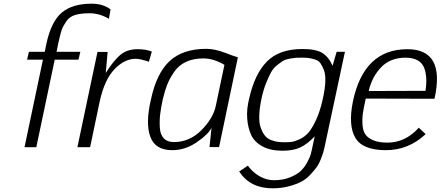

<svg xmlns="http://www.w3.org/2000/svg" viewBox="-20 -799 2391 1042"><path d="M580 -748 571 -697Q520 -727 466 -727Q418 -727 387 -717.5Q356 -708 338.5 -681.5Q321 -655 314.5 -636Q308 -617 298 -571Q297 -566 296 -563L287 -518H416L406 -475H277L177 0H113L213 -475H127L137 -518H223L232 -563Q259 -685 317 -732Q375 -779 477 -779Q539 -779 580 -748Z M469 0H400L509 -517H564L554 -403Q594 -467 631 -499.5Q668 -532 727 -532Q773 -532 804 -519L788 -464Q740 -480 716 -480Q656 -480 601.5 -423.5Q547 -367 521 -248Z M924 -28Q1009 -28 1073 -92.5Q1137 -157 1151 -224L1198 -447Q1139 -482 1084 -482Q1029 -482 989 -463Q949 -444 924.5 -408Q900 -372 887 -338.5Q874 -305 863 -258Q853 -211 849 -176.5Q845 -142 847.5 -105Q850 -68 869 -48Q888 -28 924 -28ZM1271 -488 1169 -1H1117L1128 -106Q1112 -71 1048.5 -27.5Q985 16 915 16Q822 16 795.5 -57.5Q769 -131 799 -258Q829 -401 900.5 -467.5Q972 -534 1100 -534Q1145 -534 1201.5 -512.5Q1258 -491 1271 -488Z M1807 -518H1852L1740 6Q1736 21 1734 29Q1732 37 1722 63Q1712 89 1700 106Q1688 123 1665.5 147.5Q1643 172 1616 186.5Q1589 201 1548 212Q1507 223 1459 223Q1338 223 1278 132L1325 100Q1342 123 1363 140Q1412 179 1468 179Q1516 179 1554 163.5Q1592 148 1612.5 128.5Q1633 109 1648 80.5Q1663 52 1667 37Q1671 22 1674 6L1688 -59Q1647 -16 1609 1.5Q1571 19 1513 19Q1448 19 1404.5 -4.5Q1361 -28 1343 -67Q1325 -106 1321.5 -157Q1318 -208 1332 -263Q1362 -398 1429 -465.5Q1496 -533 1621 -533Q1694 -533 1728.5 -512Q1763 -491 1785 -442ZM1399 -263Q1388 -211 1387 -170.5Q1386 -130 1395 -105.5Q1404 -81 1416.5 -64.5Q1429 -48 1448.5 -40Q1468 -32 1485 -29.5Q1502 -27 1523 -27Q1546 -27 1563 -29Q1580 -31 1607.5 -44Q1635 -57 1655 -80.5Q1675 -104 1696.5 -151Q1718 -198 1732 -263Q1744 -316 1745.5 -355.5Q1747 -395 1738 -418.5Q1729 -442 1718.5 -456.5Q1708 -471 1687 -477Q1666 -483 1653 -484.5Q1640 -486 1618 -486Q1596 -486 1586.5 -485.5Q1577 -485 1554 -481Q1531 -477 1518 -469.5Q1505 -462 1484.5 -446Q1464 -430 1451 -406.5Q1438 -383 1423.5 -346.5Q1409 -310 1399 -263Z M1981 -305 2289 -306Q2301 -380 2282 -431Q2259 -486 2181 -486Q2099 -486 2049 -434.5Q1999 -383 1981 -305ZM2083 -25Q2180 -25 2253 -106Q2288 -73 2290 -71Q2197 16 2074 16Q1948 16 1908.5 -51Q1869 -118 1895 -247Q1954 -532 2191 -532Q2398 -532 2338 -263L1965 -264Q1954 -216 1949.5 -184.5Q1945 -153 1947.5 -120Q1950 -87 1964 -68Q1978 -49 2007.5 -37Q2037 -25 2083 -25Z"/></svg>

Font: Afta sans
Style: Italic
Weight: 400
Italic angle: -12°
Designer: par.qink
Foundry: Oriol Esparraguera Font
Version: Version 1.000